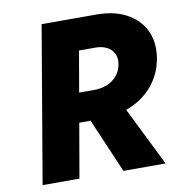

<svg xmlns="http://www.w3.org/2000/svg" viewBox="-79 -774 799 847"><g transform="rotate(-10 320.5 -350.0)"><path d="M270 -317 406 0H595L438 -317ZM163 -700 44 0H209L330 -700ZM242 -557H379Q409 -557 430.5 -545.5Q452 -534 461.5 -514Q471 -494 466 -466Q461 -437 443 -416Q425 -395 398.5 -384.5Q372 -374 340 -374H211L187 -243H339Q420 -243 484 -270.5Q548 -298 588.5 -350Q629 -402 639 -471Q648 -541 621.5 -592Q595 -643 540.5 -671.5Q486 -700 407 -700H266Z"/></g></svg>

Font: Jost
Style: Bold Italic
Weight: 700
Italic angle: -5°
Version: Version 3.710